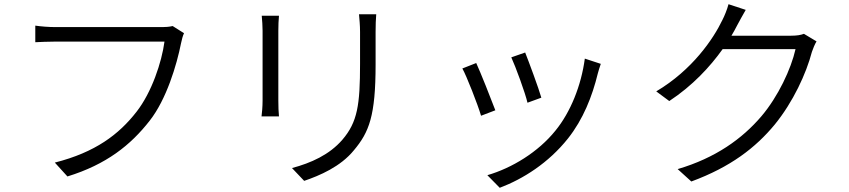

<svg xmlns="http://www.w3.org/2000/svg" viewBox="-20 -823 4040 914"><path d="M802 -699C785 -695 767 -694 753 -694H245C212 -694 175 -697 148 -701V-622C173 -623 205 -625 244 -625H763C750 -527 702 -383 630 -291C546 -183 434 -98 241 -49L301 17C486 -40 602 -132 693 -249C772 -350 821 -512 842 -618C846 -637 850 -652 856 -665Z M1226 -748C1228 -730 1230 -695 1230 -677V-344C1230 -315 1227 -284 1225 -269H1308C1306 -286 1305 -318 1305 -344V-677C1305 -699 1306 -730 1308 -748ZM1689 -755C1691 -731 1694 -704 1694 -671V-519C1694 -324 1682 -242 1610 -158C1548 -86 1460 -47 1370 -23L1428 38C1501 13 1601 -29 1665 -108C1737 -194 1768 -271 1768 -516V-671C1768 -704 1769 -731 1771 -755Z M2480 -573 2414 -550C2434 -507 2481 -379 2491 -334L2557 -358C2545 -401 2496 -533 2480 -573ZM2764 -544C2747 -416 2696 -289 2624 -201C2542 -99 2417 -23 2300 11L2359 71C2470 29 2591 -47 2684 -164C2756 -255 2799 -363 2826 -474C2829 -486 2834 -501 2840 -519ZM2247 -523 2181 -497C2200 -464 2255 -324 2270 -272L2338 -298C2319 -349 2266 -482 2247 -523Z M3807 -662C3792 -656 3772 -653 3745 -653H3462C3472 -670 3481 -686 3489 -702C3499 -720 3515 -751 3530 -776L3448 -803C3442 -779 3428 -745 3419 -728C3376 -638 3276 -490 3104 -388L3166 -342C3277 -415 3360 -505 3420 -589H3767C3746 -495 3684 -363 3605 -270C3513 -162 3386 -71 3206 -18L3271 41C3458 -28 3577 -120 3668 -230C3756 -338 3818 -473 3845 -576C3850 -591 3859 -613 3867 -626Z"/></svg>

Font: Noto Sans CJK JP DemiLight
Style: Regular
Weight: 350
Designer: Ryoko NISHIZUKA (kana & ideographs); Paul D. Hunt (Latin, Greek & Cyrillic); Wenlong ZHANG (bopomofo); Sandoll Communica
Foundry: Adobe Systems Incorporated
Version: Version 1.004;PS 1.004;hotconv 1.0.82;makeotf.lib2.5.63406